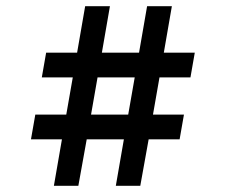

<svg xmlns="http://www.w3.org/2000/svg" viewBox="-20 -660 729 620"><path d="M335 -640 309 -490H429L455 -640H535L509 -490H609L595 -410H495L474 -290H574L560 -210H460L433 -60H354L380 -210H260L233 -60H154L180 -210H80L94 -290H194L215 -410H115L129 -490H229L255 -640ZM394 -290 415 -410H295L274 -290Z"/></svg>

Font: SB Skate blade
Style: Regular
Weight: 400
Designer: Valerio Brotto (Silverblur_type)
Version: Version 1.003